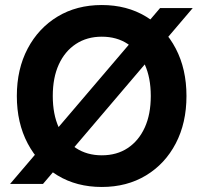

<svg xmlns="http://www.w3.org/2000/svg" viewBox="-20 -732 807 764"><path d="M20 0 617 -700H747L151 0ZM385 12Q285 12 209 -34Q133 -80 90 -161.5Q47 -243 47 -350Q47 -457 90 -538.5Q133 -620 209 -666Q285 -712 385 -712Q485 -712 561 -666Q637 -620 679.5 -538.5Q722 -457 722 -350Q722 -243 679.5 -161.5Q637 -80 561 -34Q485 12 385 12ZM385 -114Q445 -114 488.5 -143Q532 -172 556 -224.5Q580 -277 580 -350Q580 -423 556 -475.5Q532 -528 488.5 -557Q445 -586 385 -586Q326 -586 282 -557Q238 -528 214 -475.5Q190 -423 190 -350Q190 -277 214 -224.5Q238 -172 282 -143Q326 -114 385 -114Z"/></svg>

Font: DM Sans 11pt ExtraBold
Style: Regular
Weight: 800
Version: Version 4.004;gftools[0.9.30]